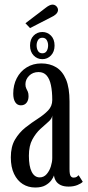

<svg xmlns="http://www.w3.org/2000/svg" viewBox="-20 -804 382 834"><path d="M133 10.5Q102.5 10.5 78.8 -4.5Q55 -19.5 41 -48.8Q27 -78 27 -120.5Q27 -167 45.2 -197.8Q63.5 -228.5 90.2 -249.8Q117 -271 144 -288.2Q171 -305.5 189 -324.2Q207 -343 207 -369.5Q207 -407 201.2 -434.2Q195.5 -461.5 182.5 -476.2Q169.5 -491 147.5 -491Q122.5 -491 106.5 -475Q90.5 -459 90.5 -438Q90.5 -427 94 -420Q97.5 -413 100.8 -405.8Q104 -398.5 104 -386Q104 -368.5 95.2 -357.5Q86.5 -346.5 70.5 -346.5Q55 -346.5 46.2 -360Q37.5 -373.5 37.5 -397.5Q37.5 -434.5 52.8 -464.2Q68 -494 95.8 -511.2Q123.5 -528.5 159.5 -528.5Q196.5 -528.5 224 -511.8Q251.5 -495 266.8 -458.8Q282 -422.5 282 -363V-69Q282 -47.5 286.5 -40Q291 -32.5 300 -32.5Q308.5 -32.5 313.8 -36.2Q319 -40 321.5 -43L339.5 -14.5Q333 -7 316.2 -0.2Q299.5 6.5 278 6.5Q257 6.5 243.2 -0.2Q229.5 -7 222.8 -18Q216 -29 214.5 -42Q212 -33.5 203 -21Q194 -8.5 177.2 1Q160.5 10.5 133 10.5ZM152.5 -33.5Q170.5 -33.5 182.8 -47.8Q195 -62 201 -81.5Q207 -101 207 -117V-302.5Q206 -288.5 190.2 -275Q174.5 -261.5 155 -243.5Q135.5 -225.5 120.5 -198Q105.5 -170.5 105.5 -127.5Q105.5 -81.5 117.8 -57.5Q130 -33.5 152.5 -33.5ZM164 -547Q141.5 -547 126 -563.2Q110.5 -579.5 110.5 -606Q110.5 -633.5 126 -649.2Q141.5 -665 164 -665Q186 -665 201.5 -649.2Q217 -633.5 217 -606Q217 -579.5 201.5 -563.2Q186 -547 164 -547ZM164 -572.5Q177 -572.5 183 -582.8Q189 -593 189 -607Q189 -619.5 183 -629.8Q177 -640 164 -640Q151 -640 145 -629.8Q139 -619.5 139 -607Q139 -593 145 -582.8Q151 -572.5 164 -572.5ZM110.5 -682 90.5 -703 179 -770.5Q186.5 -776.5 194 -780.2Q201.5 -784 208.5 -784Q215 -784 220.5 -780.5Q226 -777 229 -771.5Q232 -766.5 232 -761Q232 -751.5 223.8 -743.2Q215.5 -735 203 -729.5Z"/></svg>

Font: Imbue Thin 10pt
Style: Regular
Weight: 400
Version: Version 1.102